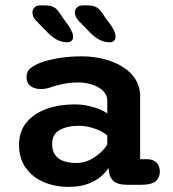

<svg xmlns="http://www.w3.org/2000/svg" viewBox="-20 -702 659 731"><path d="M464 1.5Q428.5 1.5 412.5 -12.5Q396.5 -26.5 394.5 -51.5L392.5 -63Q385.5 -48.5 366.2 -31.5Q347 -14.5 316 -2.5Q285 9.5 242.5 9.5Q188.5 9.5 145.5 -9.2Q102.5 -28 77.5 -63.8Q52.5 -99.5 52.5 -150.5Q52.5 -202 81.2 -236.2Q110 -270.5 157.8 -287.5Q205.5 -304.5 262 -304.5Q294 -304.5 320 -298.2Q346 -292 363.8 -284Q381.5 -276 388.5 -270V-319Q388.5 -335 379.2 -347.8Q370 -360.5 354.5 -369.5Q339 -378.5 319 -383.2Q299 -388 277.5 -388Q247.5 -388 220.2 -382.5Q193 -377 172.5 -369.5Q162.5 -366 153.5 -364.5Q144.5 -363 135.5 -363Q111.5 -363 96.2 -374.5Q81 -386 81 -409Q81 -430.5 96 -442.2Q111 -454 131 -462Q156.5 -472.5 199 -480Q241.5 -487.5 291.5 -487.5Q335 -487.5 374.8 -477.5Q414.5 -467.5 446 -448.2Q477.5 -429 495.5 -400.5Q513.5 -372 513.5 -335V-96H537.5Q562.5 -96 575.5 -83.5Q588.5 -71 588.5 -48Q588.5 -26 572.8 -12.2Q557 1.5 518 1.5ZM388.5 -185.5Q381.5 -193.5 364.8 -202.2Q348 -211 325.8 -217Q303.5 -223 280 -223Q236 -223 207.2 -207Q178.5 -191 178.5 -154Q178.5 -128 190.2 -111.8Q202 -95.5 223 -88.5Q244 -81.5 271 -81.5Q299.5 -81.5 323.5 -94Q347.5 -106.5 364.8 -123Q382 -139.5 388.5 -152.5ZM236.5 -541Q216 -541 198.2 -550Q180.5 -559 160.5 -579L119.5 -621Q110.5 -629.5 107 -638Q103.5 -646.5 103.5 -654.5Q103.5 -666 111.5 -673.8Q119.5 -681.5 132.5 -681.5H150.5Q176 -681.5 188.8 -672.5Q201.5 -663.5 217 -637.5L242.5 -602Q258.5 -576.5 258.5 -562.5Q258.5 -552.5 252.5 -546.8Q246.5 -541 236.5 -541ZM398.5 -541Q378 -541 359.8 -550Q341.5 -559 322 -579L281 -621Q265 -637.5 265 -654.5Q265 -666 273.2 -673.8Q281.5 -681.5 295 -681.5H312.5Q337.5 -681.5 350.5 -672.5Q363.5 -663.5 379 -637.5L405 -602Q420 -578.5 420 -562.5Q420 -552.5 414 -546.8Q408 -541 398.5 -541Z"/></svg>

Font: Sono Monospace SemiBold
Style: Regular
Weight: 600
Designer: Tyler Finck
Foundry: Tyler Finck
Version: Version 2.112